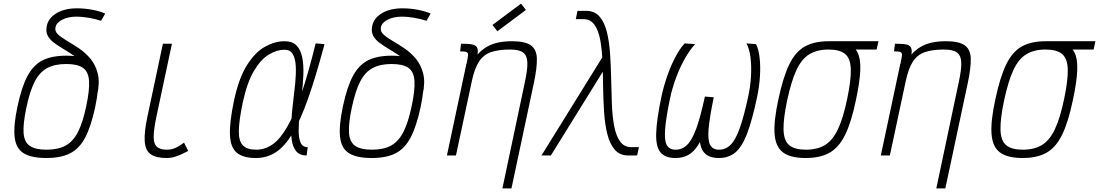

<svg xmlns="http://www.w3.org/2000/svg" viewBox="-20 -860 6079 1062"><path d="M236 14Q153 14 110.5 -12.5Q68 -39 61 -102Q54 -165 77 -273Q100 -380 132.5 -440.5Q165 -501 216 -526.5Q267 -552 347 -552Q430 -552 472.5 -525.5Q515 -499 522 -436.5Q529 -374 506 -265Q483 -159 450.5 -98Q418 -37 367 -11.5Q316 14 236 14ZM237 -32Q301 -32 342.5 -54.5Q384 -77 411 -129.5Q438 -182 457 -273Q476 -362 472.5 -413Q469 -464 438.5 -485Q408 -506 346 -506Q283 -506 241 -483.5Q199 -461 172 -408.5Q145 -356 126 -265Q107 -176 110.5 -125Q114 -74 145 -53Q176 -32 237 -32ZM470 -341Q482 -396 473 -435Q464 -474 442.5 -502Q421 -530 392 -550Q363 -570 333.5 -587.5Q304 -605 280 -622.5Q256 -640 244 -662.5Q232 -685 239 -717Q248 -761 293.5 -787.5Q339 -814 406 -814Q448 -814 490.5 -806Q533 -798 562 -785L539 -745Q506 -756 468.5 -762Q431 -768 405 -768Q358 -768 325 -751.5Q292 -735 287 -709Q282 -687 301 -669.5Q320 -652 351 -634Q382 -616 417 -592.5Q452 -569 480 -535.5Q508 -502 520.5 -454Q533 -406 518 -337Z M902 14Q843 14 813.5 -7Q784 -28 780.5 -78Q777 -128 795 -213L881 -618H931L844 -209Q830 -141 830 -102.5Q830 -64 848 -48Q866 -32 903 -32Q927 -32 947.5 -40.5Q968 -49 998 -71L1021 -25Q979 -3 953.5 5.5Q928 14 902 14Z M1682 -46 1676 0Q1637 0 1617.5 -24.5Q1598 -49 1593 -91Q1588 -133 1591 -185Q1594 -237 1601 -292.5Q1608 -348 1613 -400Q1618 -452 1616 -494Q1614 -536 1599.5 -560.5Q1585 -585 1553 -585Q1512 -585 1467.5 -558.5Q1423 -532 1385 -468.5Q1347 -405 1323 -294Q1302 -194 1301 -137Q1300 -80 1323.5 -56Q1347 -32 1397 -32Q1446 -32 1488 -61.5Q1530 -91 1569 -159Q1608 -227 1646.5 -340Q1685 -453 1726 -620L1775 -616Q1727 -436 1684 -314.5Q1641 -193 1597.5 -121Q1554 -49 1505 -17.5Q1456 14 1396 14Q1325 14 1290 -15Q1255 -44 1252 -113.5Q1249 -183 1274 -302Q1301 -429 1346.5 -500.5Q1392 -572 1446.5 -602Q1501 -632 1554 -632Q1598 -632 1621 -607.5Q1644 -583 1652 -541Q1660 -499 1658 -447Q1656 -395 1649.5 -339Q1643 -283 1637.5 -231Q1632 -179 1632 -137Q1632 -95 1643 -70.5Q1654 -46 1682 -46Z M2036 14Q1953 14 1910.5 -12.5Q1868 -39 1861 -102Q1854 -165 1877 -273Q1900 -380 1932.5 -440.5Q1965 -501 2016 -526.5Q2067 -552 2147 -552Q2230 -552 2272.5 -525.5Q2315 -499 2322 -436.5Q2329 -374 2306 -265Q2283 -159 2250.5 -98Q2218 -37 2167 -11.5Q2116 14 2036 14ZM2037 -32Q2101 -32 2142.5 -54.5Q2184 -77 2211 -129.5Q2238 -182 2257 -273Q2276 -362 2272.5 -413Q2269 -464 2238.5 -485Q2208 -506 2146 -506Q2083 -506 2041 -483.5Q1999 -461 1972 -408.5Q1945 -356 1926 -265Q1907 -176 1910.5 -125Q1914 -74 1945 -53Q1976 -32 2037 -32ZM2270 -341Q2282 -396 2273 -435Q2264 -474 2242.5 -502Q2221 -530 2192 -550Q2163 -570 2133.5 -587.5Q2104 -605 2080 -622.5Q2056 -640 2044 -662.5Q2032 -685 2039 -717Q2048 -761 2093.5 -787.5Q2139 -814 2206 -814Q2248 -814 2290.5 -806Q2333 -798 2362 -785L2339 -745Q2306 -756 2268.5 -762Q2231 -768 2205 -768Q2158 -768 2125 -751.5Q2092 -735 2087 -709Q2082 -687 2101 -669.5Q2120 -652 2151 -634Q2182 -616 2217 -592.5Q2252 -569 2280 -535.5Q2308 -502 2320.5 -454Q2333 -406 2318 -337Z M2759 182 2883 -405Q2898 -473 2897 -512.5Q2896 -552 2874 -569Q2852 -586 2801 -586Q2737 -586 2695.5 -571.5Q2654 -557 2629.5 -519.5Q2605 -482 2590 -412L2502 0H2452L2560 -508L2619 -556Q2644 -584 2672 -600.5Q2700 -617 2734.5 -624.5Q2769 -632 2812 -632Q2884 -632 2916 -609.5Q2948 -587 2949.5 -536.5Q2951 -486 2933 -401L2809 182ZM2561 -510Q2568 -541 2569 -554.5Q2570 -568 2560.5 -572Q2551 -576 2525 -576L2530 -618Q2557 -618 2576.5 -616.5Q2596 -615 2607 -609Q2618 -603 2621.5 -589.5Q2625 -576 2620 -552ZM2731 -687 2704 -722 2862 -840 2889 -805Z M3456 0Q3408 0 3380.5 -32Q3353 -64 3339.5 -117.5Q3326 -171 3321.5 -238Q3317 -305 3316 -377Q3315 -449 3312.5 -516Q3310 -583 3300.5 -636.5Q3291 -690 3269 -722Q3247 -754 3207 -754H3165L3174 -800H3222Q3269 -800 3296.5 -768Q3324 -736 3337 -682.5Q3350 -629 3354.5 -562Q3359 -495 3360.5 -423Q3362 -351 3364.5 -284Q3367 -217 3377 -163.5Q3387 -110 3409.5 -78Q3432 -46 3472 -46H3514L3504 0ZM2975 0 3329 -571 3332 -492 3027 0Z M3956 14Q3900 14 3873.5 -17.5Q3847 -49 3849.5 -123.5Q3852 -198 3879 -326L3928 -322Q3905 -211 3899.5 -148Q3894 -85 3908 -58.5Q3922 -32 3957 -32Q3994 -32 4021.5 -59.5Q4049 -87 4072 -151.5Q4095 -216 4119 -328Q4131 -385 4134 -440.5Q4137 -496 4131 -543Q4125 -590 4109 -620L4162 -616Q4176 -588 4181.5 -541.5Q4187 -495 4183.5 -438Q4180 -381 4167 -320Q4140 -193 4112 -120Q4084 -47 4047 -16.5Q4010 14 3956 14ZM3716 14Q3659 14 3633 -17.5Q3607 -49 3609.5 -124Q3612 -199 3639 -328Q3652 -387 3672 -443.5Q3692 -500 3716.5 -546Q3741 -592 3767 -620L3825 -616Q3797 -586 3770 -539Q3743 -492 3721.5 -435.5Q3700 -379 3687 -320Q3664 -210 3659 -147Q3654 -84 3668 -58Q3682 -32 3717 -32Q3754 -32 3781.5 -59.5Q3809 -87 3832 -151Q3855 -215 3879 -326L3928 -322Q3907 -226 3886.5 -161Q3866 -96 3841.5 -57.5Q3817 -19 3786.5 -2.5Q3756 14 3716 14Z M4436 14Q4353 14 4311.5 -16.5Q4270 -47 4264.5 -118.5Q4259 -190 4286 -313Q4312 -435 4346 -504.5Q4380 -574 4432 -603Q4484 -632 4564 -632Q4626 -632 4665.5 -618.5Q4705 -605 4723 -570.5Q4741 -536 4738.5 -471.5Q4736 -407 4714 -305Q4689 -184 4654.5 -114Q4620 -44 4568 -15Q4516 14 4436 14ZM4437 -32Q4501 -32 4543.5 -58Q4586 -84 4615 -145.5Q4644 -207 4666 -313Q4688 -418 4686 -477.5Q4684 -537 4654.5 -561.5Q4625 -586 4563 -586Q4500 -586 4457 -560Q4414 -534 4385.5 -473Q4357 -412 4334 -305Q4312 -201 4314 -141Q4316 -81 4346 -56.5Q4376 -32 4437 -32ZM4559 -586 4569 -632H4839L4829 -586Z M5159 182 5283 -405Q5298 -473 5297 -512.5Q5296 -552 5274 -569Q5252 -586 5201 -586Q5137 -586 5095.5 -571.5Q5054 -557 5029.5 -519.5Q5005 -482 4990 -412L4902 0H4852L4960 -508L5019 -556Q5044 -584 5072 -600.5Q5100 -617 5134.5 -624.5Q5169 -632 5212 -632Q5284 -632 5316 -609.5Q5348 -587 5349.5 -536.5Q5351 -486 5333 -401L5209 182ZM4961 -510Q4968 -541 4969 -554.5Q4970 -568 4960.5 -572Q4951 -576 4925 -576L4930 -618Q4957 -618 4976.5 -616.5Q4996 -615 5007 -609Q5018 -603 5021.5 -589.5Q5025 -576 5020 -552Z M5636 14Q5553 14 5511.5 -16.5Q5470 -47 5464.5 -118.5Q5459 -190 5486 -313Q5512 -435 5546 -504.5Q5580 -574 5632 -603Q5684 -632 5764 -632Q5826 -632 5865.5 -618.5Q5905 -605 5923 -570.5Q5941 -536 5938.5 -471.5Q5936 -407 5914 -305Q5889 -184 5854.5 -114Q5820 -44 5768 -15Q5716 14 5636 14ZM5637 -32Q5701 -32 5743.5 -58Q5786 -84 5815 -145.5Q5844 -207 5866 -313Q5888 -418 5886 -477.5Q5884 -537 5854.5 -561.5Q5825 -586 5763 -586Q5700 -586 5657 -560Q5614 -534 5585.5 -473Q5557 -412 5534 -305Q5512 -201 5514 -141Q5516 -81 5546 -56.5Q5576 -32 5637 -32ZM5759 -586 5769 -632H6039L6029 -586Z"/></svg>

Font: Victor Mono Thin
Style: Italic
Weight: 100
Italic angle: -12°
Monospace: yes
Designer: Rune Bjørnerås
Version: Version 1.561;gftools[0.9.30]